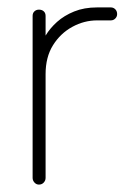

<svg xmlns="http://www.w3.org/2000/svg" viewBox="-20 -498 348 518"><path d="M85 0Q78 0 73 -5.5Q68 -11 68 -18V-455Q68 -463 73 -467.5Q78 -472 85 -472Q93 -472 98 -467.5Q103 -463 103 -455V-402Q115 -422 134 -439Q153 -456 180 -467Q207 -478 242 -478H279Q286 -478 291 -473Q296 -468 296 -460Q296 -453 291 -448Q286 -443 279 -443H242Q207 -443 175 -425.5Q143 -408 123 -376Q103 -344 103 -298V-18Q103 -11 98 -5.5Q93 0 85 0Z"/></svg>

Font: Dosis ExtraLight ExtraLight
Style: Regular
Weight: 250
Version: Version 3.001; ttfautohint (v1.8.2)